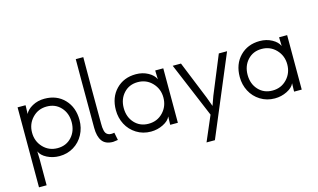

<svg xmlns="http://www.w3.org/2000/svg" viewBox="-106 -1057 2652 1601"><g transform="rotate(-15 1219.5 -256.5)"><path d="M292 -55.2Q366.2 -55.2 413.1 -106.2Q460 -157.2 460 -234.9Q460 -312 413.1 -363Q366.2 -414.1 292 -414.1Q217.3 -414.1 167.7 -361.8Q118.2 -309.6 118.2 -234.9Q118.2 -159.7 167.7 -107.4Q217.3 -55.2 292 -55.2ZM56.2 220.2V-470.2H125V-459L123 -395Q138.7 -430.2 185.5 -456.1Q232.4 -481.9 290 -481.9Q396.5 -481.9 462.2 -413.1Q527.8 -344.2 527.8 -234.9Q527.8 -167 497.6 -110.1Q467.3 -53.2 412.6 -20Q357.9 13.2 290 13.2Q232.4 13.2 183.8 -11.5Q135.3 -36.1 120.1 -73.2L122.1 -8.8V220.2Z M752 14.2Q686.5 14.2 657.7 -25.9Q628.9 -65.9 628.9 -140.1Q628.9 -218.8 628.7 -341.8Q628.4 -464.8 628.4 -557.4Q628.4 -649.9 628.9 -732.9H693.8Q692.4 -473.1 693.8 -159.2Q693.8 -140.1 694.8 -127Q695.8 -113.8 699.2 -99.1Q702.6 -84.5 708.7 -75.4Q714.8 -66.4 726.1 -60.3Q737.3 -54.2 752.9 -54.2Q767.6 -54.2 780.8 -57.1L793.9 8.8Q759.3 14.2 752 14.2Z M1077.6 -55.2Q1152.8 -55.2 1202.4 -107.4Q1252 -159.7 1252 -234.9Q1252 -309.6 1202.1 -361.8Q1152.3 -414.1 1077.6 -414.1Q1003.4 -414.1 956.5 -363Q909.7 -312 909.7 -234.9Q909.7 -157.2 956.5 -106.2Q1003.4 -55.2 1077.6 -55.2ZM841.8 -234.9Q841.8 -345.2 908.2 -413.6Q974.6 -481.9 1079.6 -481.9Q1137.7 -481.9 1184.3 -456.3Q1231 -430.7 1246.6 -394L1244.6 -458V-470.2H1314V0H1248V-7.8L1250 -71.8Q1234.9 -36.1 1185.5 -11.5Q1136.2 13.2 1079.6 13.2Q1010.7 13.2 955.6 -21.2Q900.4 -55.7 871.1 -112.1Q841.8 -168.5 841.8 -234.9Z M1864.7 -470.2 1574.7 220.2H1502.4L1594.7 4.9L1395.5 -470.2H1466.8L1600.6 -140.1L1629.4 -61L1657.7 -140.1L1793.5 -470.2Z M2147 -55.2Q2222.2 -55.2 2271.7 -107.4Q2321.3 -159.7 2321.3 -234.9Q2321.3 -309.6 2271.5 -361.8Q2221.7 -414.1 2147 -414.1Q2072.8 -414.1 2025.9 -363Q1979 -312 1979 -234.9Q1979 -157.2 2025.9 -106.2Q2072.8 -55.2 2147 -55.2ZM1911.1 -234.9Q1911.1 -345.2 1977.5 -413.6Q2043.9 -481.9 2148.9 -481.9Q2207 -481.9 2253.7 -456.3Q2300.3 -430.7 2315.9 -394L2314 -458V-470.2H2383.3V0H2317.4V-7.8L2319.3 -71.8Q2304.2 -36.1 2254.9 -11.5Q2205.6 13.2 2148.9 13.2Q2080.1 13.2 2024.9 -21.2Q1969.7 -55.7 1940.4 -112.1Q1911.1 -168.5 1911.1 -234.9Z"/></g></svg>

Font: Kreadon
Style: Regular
Weight: 400
Designer: kohakuno
Foundry: StudioGnu
Version: Version 1.000;Glyphs 3.1.2 (3151)